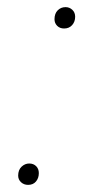

<svg xmlns="http://www.w3.org/2000/svg" viewBox="-20 -515 264 539"><path d="M160 -435Q148 -435 140.5 -442.5Q133 -450 133 -461Q133 -477 142 -486Q151 -495 164 -495Q175 -495 183 -487.5Q191 -480 191 -468Q191 -454 182.5 -444.5Q174 -435 160 -435ZM59 4Q47 4 39 -3.5Q31 -11 31 -22Q31 -38 40.5 -47Q50 -56 62 -56Q74 -56 81.5 -48.5Q89 -41 89 -29Q89 -15 81 -5.5Q73 4 59 4Z"/></svg>

Font: Kantumruy Pro ExtraLight
Style: Italic
Weight: 250
Italic angle: -13°
Version: Version 1.002